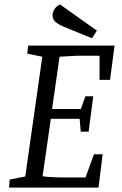

<svg xmlns="http://www.w3.org/2000/svg" viewBox="-20 -856 558 876"><path d="M21.2 0 24.3 -36.8 95.3 -50.8 172.9 -597.2 104.4 -611.2 108.5 -648H502.8L482 -491.7H434.1V-601.7H331.6L251.7 -597.3L217.6 -358.8H348.7L369.9 -416.9H405.5L384.3 -255.2H348.4L343.4 -314.1H211.9L174.3 -51.5Q200.7 -48.4 226.6 -47.3Q252.5 -46.3 266.4 -46.3H370.2L408.7 -152.3H448.3L429.6 0ZM399.6 -681.4 269.5 -734.7Q246.2 -744.7 232.9 -756.2Q219.7 -767.7 219.7 -786.2Q219.7 -800.4 228.8 -814.6Q238 -828.7 253.5 -835.9L422.1 -716.3Z"/></svg>

Font: Faustina Light
Style: Italic
Weight: 300
Italic angle: -8°
Designer: Alfonso Garcia
Foundry: http://www.omnibus-type.com
Version: Version 1.200